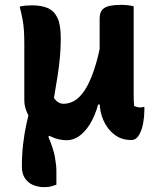

<svg xmlns="http://www.w3.org/2000/svg" viewBox="-20 -566 640 790"><path d="M114 -157H193L195 -21L179 -3Q200 46 206 80.5Q212 115 212 136Q212 158 212 168.5Q212 179 212 194Q201 198 190 201Q179 204 161 204Q138 204 117 195.5Q96 187 83 168Q70 149 70 119Q70 72 75 27.5Q80 -17 90 -62Q100 -107 114 -157ZM112 -544Q151 -544 177 -532.5Q203 -521 216.5 -492.5Q230 -464 230 -410V-405Q230 -368 226.5 -330Q223 -292 216.5 -250.5Q210 -209 202 -163Q210 -151 220 -145Q230 -139 242 -139Q264 -139 285.5 -151Q307 -163 327.5 -193Q348 -223 366.5 -277Q385 -331 400 -414V-136H384Q370 -87 349.5 -54.5Q329 -22 305 -5.5Q281 11 254 11Q222 11 191 -3.5Q160 -18 135 -42Q110 -66 95 -95Q80 -124 80 -153Q80 -211 80 -269Q80 -327 80 -385Q80 -416 78.5 -440Q77 -464 72.5 -487.5Q68 -511 61 -539Q74 -542 86 -543Q98 -544 112 -544ZM477 -546Q492 -546 506 -544.5Q520 -543 530 -540Q530 -448 530 -355.5Q530 -263 530 -171Q530 -160 530.5 -150Q531 -140 532 -130Q545 -124 558 -124Q561 -124 564.5 -124.5Q568 -125 571 -126H574Q574 -122 574 -118.5Q574 -115 574 -111Q574 -87 569 -59Q564 -31 552 -10.5Q540 10 521 10H518Q480 10 451 -12Q422 -34 406 -70Q390 -106 390 -146Q390 -232 390 -318Q390 -404 390 -489Q390 -514 401 -526Q412 -538 432 -542Q452 -546 477 -546Z"/></svg>

Font: Recursive Monospace Casual
Style: Bold
Weight: 700
Version: Version 1.047